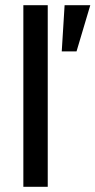

<svg xmlns="http://www.w3.org/2000/svg" viewBox="-20 -720 368 740"><path d="M164 -700H70V0H164ZM229 -700 218 -522H275L328 -700Z"/></svg>

Font: Space Text Medium
Style: Regular
Weight: 500
Designer: Florian Karsten (Space Text), Colophon Foundry (Space Mono)
Foundry: Florian Karsten
Version: Version 1.003;PS 001.003;hotconv 1.0.88;makeotf.lib2.5.64775